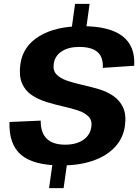

<svg xmlns="http://www.w3.org/2000/svg" viewBox="-20 -845 716 990"><path d="M255 -32H330L308 125H233ZM367 -825H442L420 -666H345ZM296 8Q154 8 89.5 -46Q25 -100 29 -216L190 -223Q189 -162 220.5 -130.5Q252 -99 316 -99Q373 -99 409 -123.5Q445 -148 451 -191Q456 -224 436.5 -244Q417 -264 382 -275.5Q347 -287 304.5 -296.5Q262 -306 220 -319Q178 -332 144 -354.5Q110 -377 93.5 -415.5Q77 -454 85 -514Q98 -607 182.5 -658.5Q267 -710 405 -710Q544 -710 611 -659Q678 -608 672 -506L510 -495Q513 -550 483 -576.5Q453 -603 388 -603Q333 -603 298 -580Q263 -557 257 -516Q252 -481 271.5 -461Q291 -441 326 -429Q361 -417 403.5 -407.5Q446 -398 488.5 -385.5Q531 -373 564 -350.5Q597 -328 614.5 -291Q632 -254 624 -195Q615 -132 572.5 -86.5Q530 -41 460 -16.5Q390 8 296 8Z"/></svg>

Font: Pathway Extreme 8pt Thin 12pt
Style: Bold Italic
Weight: 700
Italic angle: -8°
Version: Version 1.001;gftools[0.9.26]